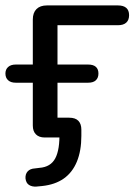

<svg xmlns="http://www.w3.org/2000/svg" viewBox="-22 -507 503 708"><path d="M112 181Q96 182 85 175Q74 168 72 151Q71 135 80 125Q89 115 107 114L123 112Q165 109 182 76.5Q199 44 197 -20L238 0H143Q122 0 110.5 -11.5Q99 -23 99 -44V-202H36Q18 -202 8 -211Q-2 -220 -2 -236Q-2 -251 8 -260Q18 -269 36 -269H99V-435Q99 -460 112.5 -473.5Q126 -487 151 -487H413Q433 -487 443.5 -478Q454 -469 454 -451Q454 -433 443.5 -423.5Q433 -414 413 -414H190V-269H303Q322 -269 331.5 -260.5Q341 -252 341 -236Q341 -220 331.5 -211Q322 -202 303 -202H190V-37L160 -73H233Q256 -73 267 -61.5Q278 -50 278 -29V-6Q278 49 261.5 89Q245 129 213 151.5Q181 174 133 179Z"/></svg>

Font: Nunito Medium
Style: Regular
Weight: 500
Designer: Vernon Adams
Foundry: Vernon Adams
Version: Version 3.601